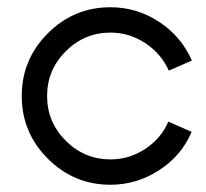

<svg xmlns="http://www.w3.org/2000/svg" viewBox="-20 -500 570 530"><path d="M445 -165V-164L509 -136Q481 -70 419 -30Q357 10 285 10Q184 10 112 -62Q40 -134 40 -235Q40 -336 112 -408Q184 -480 285 -480Q358 -480 419.5 -439.5Q481 -399 510 -332V-333L446 -305Q425 -352 381 -381Q337 -410 285 -410Q213 -410 161.5 -358.5Q110 -307 110 -235Q110 -163 161.5 -111.5Q213 -60 285 -60Q337 -60 381 -89Q425 -118 445 -165Z"/></svg>

Font: HansKendrickRegular
Style: Regular
Weight: 400
Designer: Alfredo Marco Pradil
Foundry: Hanken Studio
Version: Version 1.000;PS 001.001;hotconv 1.0.56